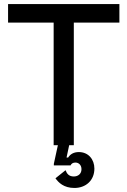

<svg xmlns="http://www.w3.org/2000/svg" viewBox="-20 -720 632 952"><path d="M346 0V-608H572V-700H20V-608H246V0H267L247 92V100H330C334 91 342 86 354 86C371 86 384 99 384 119C384 143 366 155 346 155C322 155 312 142 305 124L255 164C270 185 296 212 349 212C405 212 448 175 448 116C448 70 418 34 371 34C345 34 328 45 318 61H310L323 0Z"/></svg>

Font: Space Text Medium
Style: Regular
Weight: 500
Designer: Florian Karsten (Space Text), Colophon Foundry (Space Mono)
Foundry: Florian Karsten
Version: Version 1.003;PS 001.003;hotconv 1.0.88;makeotf.lib2.5.64775